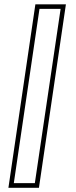

<svg xmlns="http://www.w3.org/2000/svg" viewBox="-20 -770 352 890"><path d="M19 100.5 144 -750H285.5L160.5 100.5ZM44 79H141.5L261 -729H163Z"/></svg>

Font: Tourney ExtraLight
Style: Regular
Weight: 250
Designer: Tyler Finck
Foundry: Etcetera Type Co
Version: Version 1.015